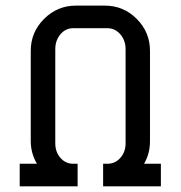

<svg xmlns="http://www.w3.org/2000/svg" viewBox="-20 -660 640 680"><path d="M549.8 0H345.2V-80.1H360.8Q387.7 -80.1 406.2 -100.8Q424.8 -121.6 424.8 -152.8V-485.8Q424.8 -517.1 406 -538.6Q387.2 -560.1 360.8 -560.1H238.8Q212.4 -560.1 194.1 -538.6Q175.8 -517.1 175.8 -485.8V-152.8Q175.8 -121.6 194.1 -100.8Q212.4 -80.1 238.8 -80.1H254.9V0H49.8V-80.1H110.8Q88.9 -117.2 88.9 -160.2V-480Q88.9 -545.9 136 -593Q183.1 -640.1 249 -640.1H351.1Q417.5 -640.1 464.4 -593Q511.2 -545.9 511.2 -480V-160.2Q511.2 -115.7 490.2 -80.1H549.8Z"/></svg>

Font: Laconic
Style: Regular
Weight: 400
Designer: Robby Woodard
Version: Version 1.000